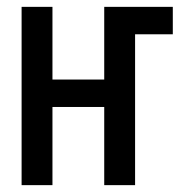

<svg xmlns="http://www.w3.org/2000/svg" viewBox="-20 -540 540 560"><path d="M43 0V-520H133V-308H284V-520H484V-440H374V0H284V-228H133V0Z"/></svg>

Font: Iosevka Bendy Medium
Style: Regular
Weight: 500
Monospace: yes
Designer: Belleve Invis
Foundry: Belleve Invis
Version: Version 30.1.2